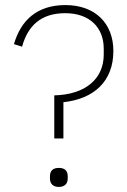

<svg xmlns="http://www.w3.org/2000/svg" viewBox="-20 -730 502 757"><path d="M194 -184V-354C318 -357 389 -420 389 -515V-538C389 -622 333 -678 237 -678C142 -678 90 -629 67 -546L35 -556C62 -649 125 -710 238 -710C355 -710 427 -638 427 -529C427 -409 350 -340 230 -327V-184ZM212 7C189 7 177 -6 177 -26V-35C177 -57 189 -68 212 -68C235 -68 247 -57 247 -35V-26C247 -6 235 7 212 7Z"/></svg>

Font: Plexus Sans ExtraLight
Style: Regular
Weight: 250
Version: Version 2.001;PS 002.001;hotconv 1.0.70;makeotf.lib2.5.58329